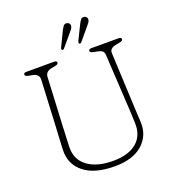

<svg xmlns="http://www.w3.org/2000/svg" viewBox="-159 -1015 1047 1153"><g transform="rotate(-20 365.0 -438.5)"><path d="M575 -281 555 -631Q554 -649.5 543.8 -657.5Q533.5 -665.5 514 -669L488 -674Q469 -678 469 -688Q469 -700 486 -700H661Q678 -700 678 -688Q678 -678 659 -674L633 -669Q590.5 -661 592 -631L608 -281Q609 -257 610.2 -234Q611.5 -211 613 -186Q618.5 -97 556.5 -41Q494.5 15 378 15Q248.5 15 181 -39.5Q113.5 -94 117 -184Q117.5 -200.5 118.8 -226Q120 -251.5 121.5 -277.2Q123 -303 124 -321L139 -625Q140.5 -661 98.5 -669L72.5 -674Q53.5 -678 53.5 -688Q53.5 -700 70.5 -700H248.5Q265.5 -700 265.5 -688Q265.5 -678 246.5 -674L220.5 -669Q181.5 -661 180 -628L165 -326Q163 -285.5 161.8 -253.5Q160.5 -221.5 159 -192Q155.5 -109 215.2 -64Q275 -19 379 -19Q478 -19 530.8 -64.2Q583.5 -109.5 579 -192Q577.5 -223.5 576.8 -243.2Q576 -263 575 -281ZM360 -854.5Q369 -873 377 -883.5Q385 -894 399 -891.5Q408.5 -890 414 -883Q419.5 -876 417.5 -864.5Q416 -856 409.8 -847.8Q403.5 -839.5 396.5 -831.5L331.5 -754.5Q324.5 -746 317.5 -750.5Q312 -755 317.5 -767ZM470.5 -854.5Q479.5 -873 487.5 -883.5Q495.5 -894 509.5 -891.5Q518.5 -890 524.2 -883Q530 -876 528 -864.5Q526 -856 519.8 -847.8Q513.5 -839.5 506.5 -831.5L442 -754.5Q434.5 -746 427.5 -750.5Q423 -754.5 427.5 -767Z"/></g></svg>

Font: Fraunces 9pt SuperSoft Thin
Style: Regular
Weight: 100
Version: Version 1.000;[b76b70a41]